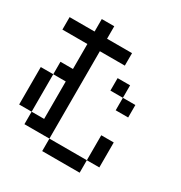

<svg xmlns="http://www.w3.org/2000/svg" viewBox="-191 -971 1049 1110"><g transform="rotate(30 333.5 -416.5)"><path d="M0 -166.7V-416.7H83.3V-166.7ZM0 -666.7V-750H166.7V-833.3H250V-750H416.7V-666.7H250V-83.3H83.3V-166.7H166.7V-416.7H83.3V-500H166.7V-666.7ZM500 -83.3V0H250V-83.3ZM500 -416.7V-500H583.3V-416.7ZM500 -250H583.3V-83.3H500ZM500 -583.3V-500H416.7V-583.3Z"/></g></svg>

Font: Galmuri11 Condensed
Style: Regular
Weight: 400
Width: 3
Designer: Lee Minseo (quiple)
Version: Version 2.399;hotconv 1.1.1;makeotfexe 2.6.0 DEVELOPMENT